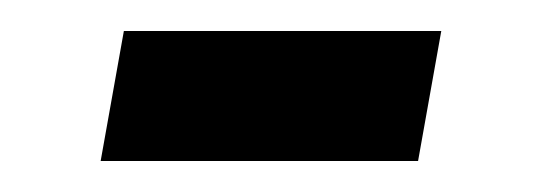

<svg xmlns="http://www.w3.org/2000/svg" viewBox="-20 -564 350 124"><path d="M45 -460 60 -544H265L250 -460Z"/></svg>

Font: Frank Ruhl Libre Light
Style: Regular
Weight: 300
Designer: Yanek Iontef
Foundry: Fontef
Version: Version 6.003;gftools[0.9.30]